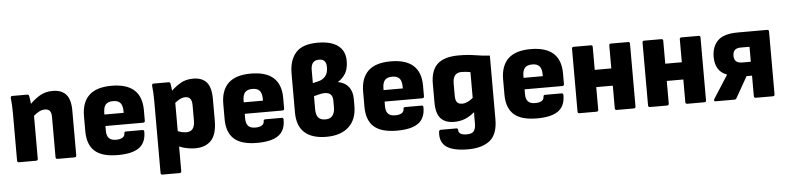

<svg xmlns="http://www.w3.org/2000/svg" viewBox="-49 -965 5864 1432"><g transform="rotate(-5 2882.5 -249.0)"><path d="M60 0Q47 0 47 -14V-368Q47 -400 45.5 -428.5Q44 -457 41 -482Q40 -497 54 -497H165Q176 -497 179 -486Q184 -459 187 -426Q219 -459 260 -483.5Q301 -508 356 -508Q423 -508 456.5 -470Q490 -432 490 -350V-14Q490 0 477 0H349Q335 0 335 -14V-316Q335 -346 323.5 -360.5Q312 -375 286 -375Q264 -375 242.5 -363.5Q221 -352 202 -335V-14Q202 0 188 0Z M800 11Q682 11 627.5 -38Q573 -87 573 -187V-300Q573 -402 628 -455Q683 -508 797 -508Q1022 -508 1022 -306V-227Q1022 -213 1008 -213H726V-177Q726 -141 742.5 -122.5Q759 -104 797 -104Q827 -104 844.5 -114.5Q862 -125 862 -147Q862 -159 876 -159H998Q1011 -159 1011 -146Q1012 -65 960.5 -27Q909 11 800 11ZM726 -299H870V-311Q870 -354 853 -373.5Q836 -393 799 -393Q760 -393 743 -373Q726 -353 726 -311Z M1117 185Q1105 185 1105 171V-370Q1105 -401 1103.5 -429Q1102 -457 1099 -482Q1098 -497 1112 -497H1223Q1235 -497 1237 -486Q1239 -475 1241 -461Q1243 -447 1244 -432Q1276 -463 1315 -485.5Q1354 -508 1408 -508Q1475 -508 1508.5 -469.5Q1542 -431 1542 -346V-184Q1542 -80 1499.5 -34.5Q1457 11 1378 11Q1352 11 1319.5 5Q1287 -1 1260 -13V171Q1260 185 1246 185ZM1338 -375Q1318 -375 1298 -365Q1278 -355 1260 -340V-128Q1276 -121 1293 -117.5Q1310 -114 1324 -114Q1387 -114 1387 -195V-312Q1387 -375 1338 -375Z M1843 11Q1725 11 1670.5 -38Q1616 -87 1616 -187V-300Q1616 -402 1671 -455Q1726 -508 1840 -508Q2065 -508 2065 -306V-227Q2065 -213 2051 -213H1769V-177Q1769 -141 1785.5 -122.5Q1802 -104 1840 -104Q1870 -104 1887.5 -114.5Q1905 -125 1905 -147Q1905 -159 1919 -159H2041Q2054 -159 2054 -146Q2055 -65 2003.5 -27Q1952 11 1843 11ZM1769 -299H1913V-311Q1913 -354 1896 -373.5Q1879 -393 1842 -393Q1803 -393 1786 -373Q1769 -353 1769 -311Z M2362 11Q2255 11 2199 -39Q2143 -89 2143 -190V-482Q2143 -581 2192.5 -637.5Q2242 -694 2356 -694Q2457 -694 2509 -654.5Q2561 -615 2561 -540Q2561 -481 2539 -445.5Q2517 -410 2483 -390V-388Q2534 -379 2561.5 -344Q2589 -309 2589 -253V-202Q2589 -99 2529 -44Q2469 11 2362 11ZM2295 -397 2334 -406Q2370 -414 2390 -438.5Q2410 -463 2410 -504Q2410 -538 2396.5 -552.5Q2383 -567 2355 -567Q2326 -567 2310.5 -549.5Q2295 -532 2295 -494ZM2366 -119Q2402 -119 2419 -142Q2436 -165 2436 -202V-254Q2436 -315 2376 -315Q2358 -315 2337 -310Q2316 -305 2295 -299V-200Q2295 -160 2311.5 -139.5Q2328 -119 2366 -119Z M2890 11Q2772 11 2717.5 -38Q2663 -87 2663 -187V-300Q2663 -402 2718 -455Q2773 -508 2887 -508Q3112 -508 3112 -306V-227Q3112 -213 3098 -213H2816V-177Q2816 -141 2832.5 -122.5Q2849 -104 2887 -104Q2917 -104 2934.5 -114.5Q2952 -125 2952 -147Q2952 -159 2966 -159H3088Q3101 -159 3101 -146Q3102 -65 3050.5 -27Q2999 11 2890 11ZM2816 -299H2960V-311Q2960 -354 2943 -373.5Q2926 -393 2889 -393Q2850 -393 2833 -373Q2816 -353 2816 -311Z M3405 196Q3296 196 3245 160.5Q3194 125 3201 48Q3203 33 3215 33H3332Q3344 33 3344 46Q3344 66 3360.5 75Q3377 84 3405 84Q3446 84 3459.5 64.5Q3473 45 3473 10V-26Q3473 -38 3473 -50Q3473 -62 3474 -75H3472Q3437 -45 3400 -31Q3363 -17 3321 -17Q3253 -17 3219.5 -54.5Q3186 -92 3186 -174V-314Q3186 -414 3237 -461Q3288 -508 3397 -508Q3464 -508 3517 -499Q3570 -490 3628 -486V-11Q3628 103 3569.5 149.5Q3511 196 3405 196ZM3391 -147Q3411 -147 3431 -156Q3451 -165 3473 -183V-376Q3458 -379 3441.5 -381Q3425 -383 3407 -383Q3341 -383 3341 -303V-209Q3341 -177 3353 -162Q3365 -147 3391 -147Z M3938 11Q3820 11 3765.5 -38Q3711 -87 3711 -187V-300Q3711 -402 3766 -455Q3821 -508 3935 -508Q4160 -508 4160 -306V-227Q4160 -213 4146 -213H3864V-177Q3864 -141 3880.5 -122.5Q3897 -104 3935 -104Q3965 -104 3982.5 -114.5Q4000 -125 4000 -147Q4000 -159 4014 -159H4136Q4149 -159 4149 -146Q4150 -65 4098.5 -27Q4047 11 3938 11ZM3864 -299H4008V-311Q4008 -354 3991 -373.5Q3974 -393 3937 -393Q3898 -393 3881 -373Q3864 -353 3864 -311Z M4256 0Q4243 0 4243 -14V-484Q4243 -497 4256 -497H4384Q4398 -497 4398 -484V-312H4522V-484Q4522 -497 4535 -497H4664Q4677 -497 4677 -484V-14Q4677 0 4664 0H4535Q4522 0 4522 -14V-183H4398V-14Q4398 0 4384 0Z M4784 0Q4771 0 4771 -14V-484Q4771 -497 4784 -497H4912Q4926 -497 4926 -484V-312H5050V-484Q5050 -497 5063 -497H5192Q5205 -497 5205 -484V-14Q5205 0 5192 0H5063Q5050 0 5050 -14V-183H4926V-14Q4926 0 4912 0Z M5277 0Q5259 0 5267 -17L5333 -120Q5344 -137 5355 -154.5Q5366 -172 5378 -190V-191Q5332 -208 5311 -243.5Q5290 -279 5290 -330Q5290 -408 5335 -452.5Q5380 -497 5485 -497H5705Q5718 -497 5718 -484V-14Q5718 0 5705 0H5577Q5563 0 5563 -14V-167H5522L5433 -10Q5428 0 5416 0ZM5499 -271H5563V-383H5497Q5465 -383 5451.5 -368Q5438 -353 5438 -325Q5438 -271 5499 -271Z"/></g></svg>

Font: Sofia Sans Semi Condensed Black
Style: Regular
Weight: 900
Designer: Botio Nikoltchev, Ani Petrova
Foundry: lettersoup
Version: Version 4.100; ttfautohint (v1.8.4.7-5d5b)